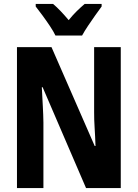

<svg xmlns="http://www.w3.org/2000/svg" viewBox="-20 -953 698 973"><path d="M592 0H416L196 -511H192Q193 -485 194.5 -461Q196 -437 197 -414.5Q198 -392 199 -371.5Q200 -351 200 -332V0H66V-714H241L460 -213H464Q463 -238 462 -261.5Q461 -285 459.5 -306Q458 -327 457.5 -347Q457 -367 457 -385V-714H592ZM495 -920Q481 -901 462.5 -875Q444 -849 426 -822Q408 -795 396 -773H261Q251 -794 233 -821Q215 -848 195.5 -874.5Q176 -901 161 -920V-933H249Q267 -918 287 -897Q307 -876 328 -851Q350 -878 369.5 -897Q389 -916 409 -933H495Z"/></svg>

Font: Noto Sans Display Condensed
Style: Bold
Weight: 700
Width: 3
Designer: Monotype Design Team
Foundry: Monotype Imaging Inc.
Version: Version 2.003